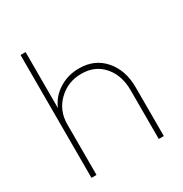

<svg xmlns="http://www.w3.org/2000/svg" viewBox="-169 -859 941 988"><g transform="rotate(-30 301.0 -365.0)"><path d="M316 -520Q409 -520 465 -455.5Q521 -391 521 -290V0H491V-290Q491 -378 442.5 -434Q394 -490 313 -490Q233 -490 177 -436Q121 -382 121 -300V0H91V-730H121V-397Q144 -453 197 -486.5Q250 -520 316 -520Z"/></g></svg>

Font: Metropolitano Thin
Style: Regular
Weight: 250
Designer: Fonts by Alex Slobzheninov & Chris M. Simpson / Changes by Cristiano Sobral
Foundry: Fonts by Alex Slobzheninov & Chris M. Simpson / Changes by Cristiano Sobral
Version: Version 1.00;August 30, 2020;FontCreator 13.0.0.2681 64-bit